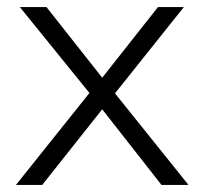

<svg xmlns="http://www.w3.org/2000/svg" viewBox="-20 -521 576 541"><path d="M25 0 232 -259 36 -501H111L268 -302L425 -501H498L304 -258L511 0H435L268 -213L99 0Z"/></svg>

Font: Mulish Light
Style: Regular
Weight: 300
Designer: Vernon Adams
Foundry: Vernon Adams
Version: Version 3.603; ttfautohint (v1.8.3)